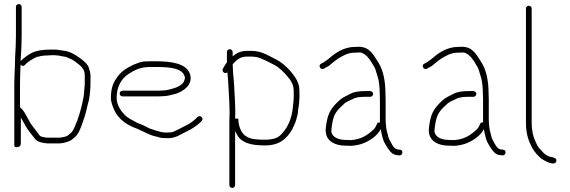

<svg xmlns="http://www.w3.org/2000/svg" viewBox="-20 -717 2793 940"><path d="M220 -446C226.7 -446 233.7 -446.3 241 -447C251.6 -447 264 -445.3 273 -444L287 -441C299.6 -439.2 304.3 -439 315 -433C332.4 -426.7 339.2 -422.1 354.5 -410.5C374.3 -395.5 395 -380.6 395 -348V-309C395 -301.7 394.3 -293 393 -283C391.8 -266.7 391.1 -249.9 388 -236C379.1 -187.3 363.1 -133.3 344 -92C335.8 -72.3 326.4 -64 311 -53C304.6 -48.2 283.3 -44 273 -43H211C198.3 -44.6 179.2 -46.3 174 -54C162.1 -68.3 147.9 -89.8 136 -104L128 -116C125.3 -121.3 121.3 -128.7 116 -138C105.1 -157.1 94.7 -179.9 78 -191V-298C78 -326.6 78.8 -357.5 80 -386C80 -391.3 80.3 -396.7 81 -402C85.6 -392.8 95.1 -392.1 102 -399L111 -408C120.8 -416.7 135.6 -425.6 146.5 -431.5C153.4 -435.2 161.3 -440 170 -440C182.9 -444.3 203.9 -446 220 -446ZM86 -546V-683C86 -690.9 79.9 -697 72 -697C64.1 -697 58 -690.9 58 -683V-546C58 -509.8 56.5 -472.2 54 -438C54 -391.2 50 -345.8 50 -298V-6C50 1.3 54.7 4.5 64 3.5C82.3 1.5 82 -8.5 82 -26V-141C88.4 -129.4 99.1 -112.9 104 -103C115.7 -79.5 136.5 -57.7 152 -36C164.3 -22.2 185.9 -17.4 210 -15H273C291.8 -16.3 317.6 -23.4 329 -31L341 -41C366.2 -59.9 372.8 -85.4 386 -121C401.1 -161.7 404.3 -187.2 416 -230C420 -252 423 -283.5 423 -308V-348C423 -361.1 417.7 -374.2 415 -385C410.7 -402.4 386 -422.3 371 -433C347.4 -449.8 324 -464.9 291 -469L277 -471C266.1 -472.6 253.8 -475.2 239 -474H220C187.4 -474 155.7 -468.8 133.5 -457C116 -447.7 95.4 -432.4 81 -418C81.7 -424.7 82 -431 82 -437C84.6 -471.8 86 -508.9 86 -546Z M580 -245H753C761 -245 769.3 -245.3 778 -246C801.3 -246 822.1 -253.8 841 -258C877.8 -270.3 924.9 -301.1 911 -352C894.5 -407.2 818 -417 743 -417H715C704.3 -417 694 -416.7 684 -416C663 -413.4 650.2 -405.7 633 -400C598 -382.5 572.2 -367.8 551 -335C531.3 -307.7 523 -280.1 523 -236C523 -216.8 532.9 -192.3 540 -177C560.5 -133 601.1 -105 648 -88C668.7 -79.7 696 -65 716 -57L734 -51L751 -47C764.3 -42.6 771.7 -41 790 -41C822.3 -38.7 842.1 -46 862 -57L901 -77C926.3 -89.6 948.3 -105.3 967 -124C980.3 -137.3 960.3 -157.3 947 -144C930.7 -127.7 911.5 -112 889 -102L850 -82C838.9 -77.6 828.4 -69 814 -69C806.7 -68.3 799 -68 791 -68C775.2 -69.3 770 -69.5 758 -74L742 -78C736 -80 730.3 -82 725 -84C708.3 -88.2 705.6 -92.2 687 -101C667.3 -110.8 655.6 -112.2 640 -122C621.7 -132.2 605.5 -139.5 591.5 -153.5C574 -171 551 -202.4 551 -237C551 -292.9 574.2 -331.5 608 -354C636.9 -373.2 666.6 -389 715 -389H743C799.2 -389 871.5 -386.8 884 -343C888.5 -333.9 880.6 -318.6 877 -312C866.6 -299.8 848 -289.6 832 -285C815.3 -280.8 798.1 -274 776 -274C768 -273.3 760.3 -273 753 -273H580C572.1 -273 566 -266.9 566 -259C566 -251.1 572.1 -245 580 -245Z M1091 -462V-412C1085 -404 1080 -396.3 1076 -389L1071 -380C1065 -367.1 1080.4 -352.2 1093 -363C1095.2 -342.8 1097 -325.1 1098 -302C1099.9 -256.5 1104 -211.1 1104 -165C1103.3 -151 1103 -137.3 1103 -124V189C1103 196.9 1109.1 203 1117 203C1124.9 203 1131 196.9 1131 189V-76C1132.3 -72 1134.3 -68 1137 -64C1158.9 -16.5 1209 -5 1278 -5C1350.5 -5 1386.4 -40.1 1413 -88C1415 -94 1417.3 -99.3 1420 -104C1428.1 -120.3 1434 -142.1 1438 -162L1440 -182L1443 -201C1444.2 -213.5 1446 -227.4 1446 -240V-270C1446 -299.9 1437.1 -320.4 1425 -338.5C1400.1 -375.9 1362.6 -413.1 1320 -432C1287.4 -448.3 1257.7 -468 1209 -468H1189C1158.1 -468 1136.5 -456.5 1119 -441V-462C1119 -469.9 1112.9 -476 1105 -476C1097.1 -476 1091 -469.9 1091 -462ZM1189 -440H1209C1232.5 -440 1249.7 -435.1 1266 -427L1288 -417C1302.1 -409.9 1311 -405.7 1323.5 -399C1347.5 -386.2 1370.9 -362.5 1388 -342C1404.2 -322.5 1418 -303.7 1418 -270V-240C1418 -227.8 1416.2 -216 1415 -204L1413 -185C1410.2 -159.8 1403.4 -135.5 1395 -116L1387 -100C1385 -95.3 1381 -89 1375 -81C1360 -61.4 1347.3 -44.6 1321 -38L1299 -34C1291.7 -33.3 1284.7 -33 1278 -33C1244.8 -33 1208.5 -34.3 1188 -48C1162.9 -60.5 1147 -97.6 1147 -134C1147 -136 1141.7 -137 1131 -137C1131 -145.7 1131.3 -155 1132 -165C1132 -212.2 1127.9 -257 1126 -303.5C1124.8 -332.6 1120 -357.5 1120 -386C1119.3 -392 1119 -397.3 1119 -402C1135.7 -421.4 1154.3 -440 1189 -440Z M1793 -271H1766C1737.2 -271 1712.7 -267.2 1694 -257C1678.4 -248.3 1657.1 -240.1 1644 -228C1618 -204.3 1594.3 -179.5 1584 -141C1580.2 -126.8 1572 -86.4 1575 -70C1578.7 -25.6 1621.5 -4 1670 -4C1678.7 -3.3 1688 -3 1698 -3C1717.7 -4.3 1737.2 -7.6 1753.5 -13.5C1789.2 -26.3 1827.4 -51.7 1844 -85L1846 -73C1849.7 -54.7 1854.2 -34.5 1862 -19L1870 -5C1883.2 14.9 1896.4 43 1929 43L1936 44C1952.6 44 1956.2 16 1938 16L1931 15C1916.8 15 1908.1 4.1 1902 -5C1895.4 -18.3 1887 -29 1882 -44L1878 -60C1870.7 -81.9 1868 -108.9 1868 -136V-233C1868 -242.3 1867.7 -251.7 1867 -261C1867 -318.3 1856.5 -373.1 1833 -410C1810.6 -443.6 1792.4 -488 1737 -488C1728.3 -488 1720 -487.7 1712 -487C1704 -487 1695.7 -486 1687 -484C1644.6 -474.9 1614.3 -451.2 1586 -427L1572 -417C1566.7 -412.8 1559 -408.5 1552 -405C1535.7 -396.8 1549 -371.8 1566 -381C1573.7 -385.4 1581.3 -389.2 1589 -394C1607.9 -409.8 1631.4 -429.7 1654 -441L1672 -450C1684.2 -454.9 1698.8 -459 1714 -459C1721.3 -459.7 1729 -460 1737 -460C1743 -460 1747.3 -459.7 1750 -459C1779.5 -447.2 1793.2 -421.3 1809 -395C1816.9 -384.5 1822.1 -365.3 1826 -351L1832 -331C1836.3 -309.4 1839 -286.5 1839 -261C1839.7 -251.7 1840 -242.3 1840 -233V-117C1832.7 -119 1827.7 -116.3 1825 -109L1820 -98C1817.3 -92.7 1813.3 -87.3 1808 -82C1778.6 -55.5 1750.3 -35 1698 -31C1688 -31 1679 -31.3 1671 -32C1638.9 -32 1606 -44.7 1602 -73C1602 -87.8 1607.5 -121.6 1611 -133C1618.8 -166.7 1640.8 -187 1663 -207C1673.2 -218.5 1693.6 -225.3 1707 -232C1720.8 -240.6 1743.9 -243 1766 -243H1793C1800.1 -243 1807 -249.6 1807 -257C1807 -264.4 1800.1 -271 1793 -271Z M2298 -271H2271C2242.2 -271 2217.7 -267.2 2199 -257C2183.4 -248.3 2162.1 -240.1 2149 -228C2123 -204.3 2099.3 -179.5 2089 -141C2085.2 -126.8 2077 -86.4 2080 -70C2083.7 -25.6 2126.5 -4 2175 -4C2183.7 -3.3 2193 -3 2203 -3C2222.7 -4.3 2242.2 -7.6 2258.5 -13.5C2294.2 -26.3 2332.4 -51.7 2349 -85L2351 -73C2354.7 -54.7 2359.2 -34.5 2367 -19L2375 -5C2388.2 14.9 2401.4 43 2434 43L2441 44C2457.6 44 2461.2 16 2443 16L2436 15C2421.8 15 2413.1 4.1 2407 -5C2400.4 -18.3 2392 -29 2387 -44L2383 -60C2375.7 -81.9 2373 -108.9 2373 -136V-233C2373 -242.3 2372.7 -251.7 2372 -261C2372 -318.3 2361.5 -373.1 2338 -410C2315.6 -443.6 2297.4 -488 2242 -488C2233.3 -488 2225 -487.7 2217 -487C2209 -487 2200.7 -486 2192 -484C2149.6 -474.9 2119.3 -451.2 2091 -427L2077 -417C2071.7 -412.8 2064 -408.5 2057 -405C2040.7 -396.8 2054 -371.8 2071 -381C2078.7 -385.4 2086.3 -389.2 2094 -394C2112.9 -409.8 2136.4 -429.7 2159 -441L2177 -450C2189.2 -454.9 2203.8 -459 2219 -459C2226.3 -459.7 2234 -460 2242 -460C2248 -460 2252.3 -459.7 2255 -459C2284.5 -447.2 2298.2 -421.3 2314 -395C2321.9 -384.5 2327.1 -365.3 2331 -351L2337 -331C2341.3 -309.4 2344 -286.5 2344 -261C2344.7 -251.7 2345 -242.3 2345 -233V-117C2337.7 -119 2332.7 -116.3 2330 -109L2325 -98C2322.3 -92.7 2318.3 -87.3 2313 -82C2283.6 -55.5 2255.3 -35 2203 -31C2193 -31 2184 -31.3 2176 -32C2143.9 -32 2111 -44.7 2107 -73C2107 -87.8 2112.5 -121.6 2116 -133C2123.8 -166.7 2145.8 -187 2168 -207C2178.2 -218.5 2198.6 -225.3 2212 -232C2225.8 -240.6 2248.9 -243 2271 -243H2298C2305.1 -243 2312 -249.6 2312 -257C2312 -264.4 2305.1 -271 2298 -271Z M2555 -675V-114C2555 -72.1 2563.6 -37.7 2578 -9L2585 6C2595.4 24.8 2614.3 47.5 2631 60C2640.2 66.6 2695.9 100.3 2703.5 72.5C2709.5 50.5 2672.5 53.7 2661 46C2649.8 39 2644.5 35.9 2636 26C2628.9 18.9 2614.5 3 2610 -6L2603 -21C2590.4 -46.3 2583 -77 2583 -114V-675C2583 -682.9 2576.9 -689 2569 -689C2561.1 -689 2555 -682.9 2555 -675Z"/></svg>

Font: HoneyBee
Style: XLit
Weight: 200
Foundry: Cannot Into Space Fonts
Version: Version 0.89